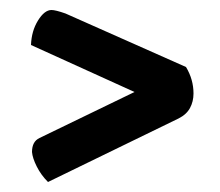

<svg xmlns="http://www.w3.org/2000/svg" viewBox="-20 -442 440 384"><path d="M76 -78Q62 -92 53.5 -109Q45 -126 44 -138Q44 -159 59 -166L249 -258L42 -352Q43 -380 56 -401Q69 -422 83 -422Q91 -422 111 -415L352 -308Q367 -283 367 -255Q367 -239 360 -226Q353 -213 337 -205Z"/></svg>

Font: Yanone Kaffeesatz Medium
Style: Regular
Weight: 500
Designer: Yanone (Cyrillic: Daniel Pouzeot, Huerta Tipografica, and Cyreal)
Foundry: Yanone
Version: Version 2.003